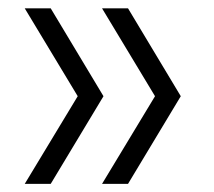

<svg xmlns="http://www.w3.org/2000/svg" viewBox="-20 -512 515 462"><path d="M39.5 -69.5 167 -280.5 39.5 -492H102L229 -280.5L102 -69.5ZM225.5 -69.5 353 -280.5 225.5 -492H288L415 -280.5L288 -69.5Z"/></svg>

Font: Encode Sans Condensed Thin Light
Style: Regular
Weight: 300
Version: Version 3.002